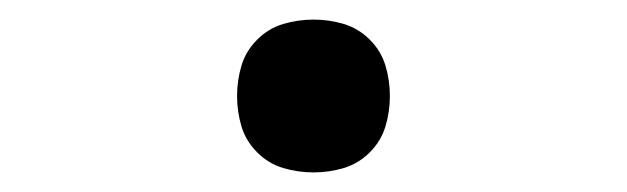

<svg xmlns="http://www.w3.org/2000/svg" viewBox="-20 -438 640 196"><path d="M300 -262Q284 -262 269 -266.5Q254 -271 242.5 -282.5Q231 -294 226.5 -309Q222 -324 222 -340Q222 -356 226.5 -371Q231 -386 242.5 -397.5Q254 -409 269 -413.5Q284 -418 300 -418Q316 -418 331 -413.5Q346 -409 357.5 -397.5Q369 -386 373.5 -371Q378 -356 378 -340Q378 -324 373.5 -309Q369 -294 357.5 -282.5Q346 -271 331 -266.5Q316 -262 300 -262Z"/></svg>

Font: Iosevka Custom Extended
Style: Regular
Weight: 400
Width: 7
Monospace: yes
Designer: Belleve Invis
Foundry: Belleve Invis
Version: Version 11.2.4; ttfautohint (v1.8.4)